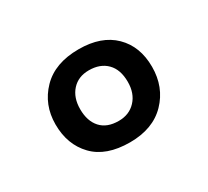

<svg xmlns="http://www.w3.org/2000/svg" viewBox="-64 -880 466 430"><g transform="rotate(-30 169.0 -665.0)"><path d="M168 -545.9Q106.4 -545.9 74.7 -578.9Q43 -611.8 43 -664.1Q43 -714.8 76.7 -749.5Q110.4 -784.2 171.9 -784.2Q230.5 -784.2 262.7 -752.4Q294.9 -720.7 294.9 -668Q294.9 -615.7 261.2 -580.8Q227.5 -545.9 168 -545.9ZM169.9 -600.1Q197.3 -600.1 214.1 -618.2Q231 -636.2 231 -666Q231 -697.8 214.1 -714.8Q197.3 -731.9 168 -731.9Q140.6 -731.9 124.3 -713.9Q107.9 -695.8 107.9 -666Q107.9 -635.3 123.8 -617.7Q139.6 -600.1 169.9 -600.1Z"/></g></svg>

Font: Literata Book Medium
Style: Regular
Weight: 500
Designer: Latin by Veronika Burian and Jose Scaglione. Greek by Irene Vlachou. Cyrillic by Vera Evstafieva
Foundry: TypeTogether
Version: Version 2.003;PS 002.003;hotconv 1.0.88;makeotf.lib2.5.64775